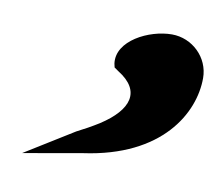

<svg xmlns="http://www.w3.org/2000/svg" viewBox="-48 -178 502 438"><g transform="rotate(10 202.5 41.0)"><path d="M318 -122C265 -122 193 -86 200 -34L202 -25L212 -18C270 18 256 64 191 106C175 116 157 126 141 134L28 204L165 180C344 155 405 45 405 -36C405 -84 365 -122 318 -122Z"/></g></svg>

Font: Charger
Style: Hemi
Weight: 900
Designer: Jasper
Foundry: Cannot Into Space Fonts
Version: Version 0.99